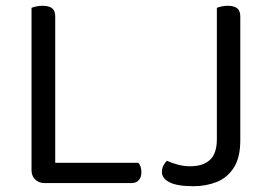

<svg xmlns="http://www.w3.org/2000/svg" viewBox="-20 -633 940 664"><path d="M89 -355H171V-8L133 0Q114 0 101.5 -12.5Q89 -25 89 -44ZM133 0V-70H458Q463 -66 466 -57Q469 -48 469 -37Q469 -20 460 -10Q451 0 436 0ZM171 -295H89V-606Q94 -608 104.5 -610.5Q115 -613 127 -613Q149 -613 160 -604.5Q171 -596 171 -576ZM730 -289H811V-148Q811 -88 788.5 -53Q766 -18 729 -3.5Q692 11 649 11Q593 11 566.5 -2.5Q540 -16 540 -38Q540 -52 546 -62Q552 -72 557 -77Q572 -70 593.5 -64Q615 -58 637 -58Q682 -58 706 -80Q730 -102 730 -152ZM811 -265H730V-606Q735 -608 745.5 -610.5Q756 -613 767 -613Q789 -613 800 -604.5Q811 -596 811 -576Z"/></svg>

Font: Baloo Tamma 2
Style: Regular
Weight: 400
Designer: Divya Kowshik, Shuchita Grover and Ek Type
Foundry: Ek Type
Version: Version 1.700